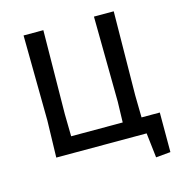

<svg xmlns="http://www.w3.org/2000/svg" viewBox="-113 -744 923 975"><g transform="rotate(-15 349.0 -256.0)"><path d="M569 -85H665V123L588 130L573 0H98L103 -193L98 -642H202L197 -202L199 -85H470L473 -193L468 -642H572L567 -202Z"/></g></svg>

Font: Alegreya Sans SC Medium
Style: Regular
Weight: 500
Designer: Juan Pablo del Peral
Foundry: Huerta Tipografica
Version: Version 2.001;PS 002.001;hotconv 1.0.88;makeotf.lib2.5.64775